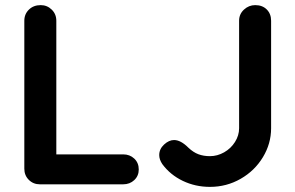

<svg xmlns="http://www.w3.org/2000/svg" viewBox="-20 -720 1154 750"><path d="M522 -58Q522 -33 504.5 -16.5Q487 0 461 0H136Q110 0 92.5 -17.5Q75 -35 75 -61V-639Q75 -665 93 -682.5Q111 -700 139 -700Q164 -700 182 -682.5Q200 -665 200 -639V-117H461Q487 -117 504.5 -100.5Q522 -84 522 -58ZM614 -79Q602 -97 602 -114Q602 -138 621 -155.5Q640 -173 660 -173Q686 -173 716 -143Q735 -125 755 -117.5Q775 -110 800 -110Q829 -110 855.5 -125Q882 -140 898 -165.5Q914 -191 914 -219V-639Q914 -665 933 -682.5Q952 -700 977 -700Q1005 -700 1022 -683Q1039 -666 1039 -639V-219Q1039 -159 1007 -106Q975 -53 920 -21.5Q865 10 800 10Q743 10 694 -13.5Q645 -37 614 -79Z"/></svg>

Font: Quicksand
Style: Bold
Weight: 700
Version: Version 3.000